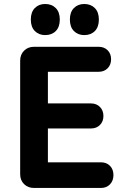

<svg xmlns="http://www.w3.org/2000/svg" viewBox="-20 -932 621 952"><path d="M148.9 0Q118.8 0 99.4 -19.1Q80 -38.2 80 -68V-631.2Q80 -661.4 99.3 -680.7Q118.6 -700 148.8 -700H217.5V0ZM171.8 -576V-700H468.8Q496.5 -700 513.6 -682.9Q530.8 -665.7 530.8 -638Q530.8 -610.8 513.6 -593.4Q496.5 -576 468.8 -576ZM172.5 -295V-419.2H430.8Q458.5 -419.2 475.6 -401.7Q492.8 -384.1 492.8 -357Q492.8 -329.8 475.6 -312.4Q458.5 -295 430.8 -295ZM182.5 0V-127.2H480.5Q508.2 -127.2 525.4 -109.7Q542.5 -92.2 542.5 -63.8Q542.5 -36 525.4 -18Q508.2 0 480.5 0ZM204 -758Q172.8 -758 152.8 -778.1Q132.8 -798.2 132.8 -835.2Q132.8 -871.8 152.6 -892Q172.5 -912.2 203.8 -912.2Q236.5 -912.2 256.5 -892Q276.5 -871.8 276.5 -835.2Q276.5 -798.2 256.6 -778.1Q236.7 -758 204 -758ZM397.8 -758Q366.5 -758 346.5 -778.1Q326.5 -798.2 326.5 -835.2Q326.5 -871.8 346.4 -892Q366.3 -912.2 397.6 -912.2Q430.2 -912.2 450.2 -892Q470.2 -871.8 470.2 -835.2Q470.2 -798.2 450.4 -778.1Q430.5 -758 397.8 -758Z"/></svg>

Font: National Park
Style: Regular
Weight: 400
Designer: Andrea Herstowski, Ben Hoepner
Version: Version 1.009